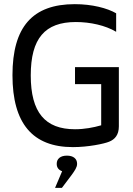

<svg xmlns="http://www.w3.org/2000/svg" viewBox="-20 -699 640 924"><path d="M539 -546V-635C496 -660 423 -679 340 -679C136 -679 40 -569 40 -337C40 -105 137 9 331 9C404 9 481 -7 505 -17C533 -28 552 -50 552 -91V-376H341V-294H467V-96C429 -85 386 -77 341 -77C197 -77 128 -158 128 -336C128 -514 196 -593 345 -593C414 -593 487 -577 539 -546ZM245 205H278L324 144C340 122 351 106 351 90V89C351 65 333 50 302 50C271 50 253 65 253 89V90C253 107 262 119 279 125Z"/></svg>

Font: LT Wave Mono
Style: Regular
Weight: 400
Designer: Daniel Lyons
Version: Version 2.5 (Glyphs App)